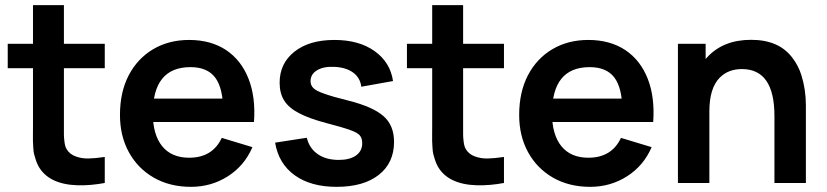

<svg xmlns="http://www.w3.org/2000/svg" viewBox="-20 -710 3207 745"><path d="M386.5 -101V0Q333 10 282 9Q167.5 5.5 128.5 -66.5Q122.5 -78 118.5 -90.8Q114.5 -103.5 112.2 -112.2Q110 -121 109 -138.8Q108 -156.5 107.8 -162.8Q107.5 -169 107.8 -192Q108 -215 108 -220.5V-690H228V-227.5Q228 -223.5 228 -213.8Q228 -204 228 -200Q228 -196 228 -187.8Q228 -179.5 228.5 -175.8Q229 -172 229.5 -165.2Q230 -158.5 230.8 -154.8Q231.5 -151 232.5 -146.2Q233.5 -141.5 235.2 -137.8Q237 -134 239 -130.5Q250.5 -111.5 273.8 -103Q297 -94.5 323 -95Q349 -95.5 386.5 -101ZM386.5 -445.5H10V-540H386.5Z M721 15Q639.5 15 577 -20.5Q514.5 -56.5 480 -119.5Q445.5 -182.5 445.5 -264Q445.5 -352.5 479.5 -418Q514 -483.5 574.5 -519.2Q635 -555 714 -555Q797.5 -555 857 -516Q916 -476.5 944.2 -404.8Q972.5 -333 965.5 -236.5H846V-280.5Q845.5 -368.5 815 -409Q784.5 -449.5 719 -449.5Q573 -449.5 573 -270Q573 -187.5 609.2 -142.8Q645.5 -98 714 -98Q804.5 -98 840.5 -175L959.5 -139Q928.5 -67 864.2 -26Q800 15 721 15ZM535 -236.5V-327.5H906.5V-236.5Z M1286 15Q1186 15 1123.5 -30Q1061 -75 1047.5 -156.5L1170.5 -175.5Q1180 -135 1212.5 -112.2Q1245 -89.5 1294.5 -89.5Q1337.5 -89.5 1361.5 -106.8Q1385.5 -124 1385.5 -154Q1385.5 -173.5 1376.2 -184.5Q1367 -195.5 1338.5 -205.5Q1308 -216.5 1248 -232Q1179.5 -250 1140 -271Q1100.5 -291.5 1082.8 -319.8Q1065 -348 1065 -389Q1065 -464 1122.5 -509.5Q1180 -555 1277.5 -555Q1373 -555 1433.8 -511.5Q1494.5 -468 1505 -395.5L1382 -373.5Q1377.5 -408 1350.8 -428Q1324 -448 1279.5 -450.5Q1237 -453 1211 -437.8Q1185 -422.5 1185 -395Q1185 -379 1196.2 -368Q1207.5 -357 1238 -346.5Q1269.5 -335 1332.5 -319.5Q1427 -295.5 1468 -259.5Q1509 -223.5 1509 -159.5Q1509 -78 1449.8 -31.5Q1390.5 15 1286 15Z M1935.5 -101V0Q1882 10 1831 9Q1716.5 5.5 1677.5 -66.5Q1671.5 -78 1667.5 -90.8Q1663.5 -103.5 1661.2 -112.2Q1659 -121 1658 -138.8Q1657 -156.5 1656.8 -162.8Q1656.5 -169 1656.8 -192Q1657 -215 1657 -220.5V-690H1777V-227.5Q1777 -223.5 1777 -213.8Q1777 -204 1777 -200Q1777 -196 1777 -187.8Q1777 -179.5 1777.5 -175.8Q1778 -172 1778.5 -165.2Q1779 -158.5 1779.8 -154.8Q1780.5 -151 1781.5 -146.2Q1782.5 -141.5 1784.2 -137.8Q1786 -134 1788 -130.5Q1799.5 -111.5 1822.8 -103Q1846 -94.5 1872 -95Q1898 -95.5 1935.5 -101ZM1935.5 -445.5H1559V-540H1935.5Z M2270 15Q2188.5 15 2126 -20.5Q2063.5 -56.5 2029 -119.5Q1994.5 -182.5 1994.5 -264Q1994.5 -352.5 2028.5 -418Q2063 -483.5 2123.5 -519.2Q2184 -555 2263 -555Q2346.5 -555 2406 -516Q2465 -476.5 2493.2 -404.8Q2521.5 -333 2514.5 -236.5H2395V-280.5Q2394.5 -368.5 2364 -409Q2333.5 -449.5 2268 -449.5Q2122 -449.5 2122 -270Q2122 -187.5 2158.2 -142.8Q2194.5 -98 2263 -98Q2353.5 -98 2389.5 -175L2508.5 -139Q2477.5 -67 2413.2 -26Q2349 15 2270 15ZM2084 -236.5V-327.5H2455.5V-236.5Z M3107 0H2985V-260Q2985 -442 2859 -442Q2806 -442 2773 -409Q2732.5 -368.5 2732.5 -277.5L2661 -308Q2661 -419 2723.5 -487.2Q2786 -555.5 2894.5 -555.5Q3003.5 -555.5 3055.5 -484.5Q3078 -455 3089.5 -418.5Q3107 -362.5 3107 -301.5ZM2732.5 0H2610.5V-540H2718V-372.5H2732.5Z"/></svg>

Font: Vortex Mix
Style: Bold
Weight: 700
Designer: Mikhail Sharanda
Foundry: Mikhail Sharanda
Version: Version 4.504;Glyphs 3.1.2 (3151)